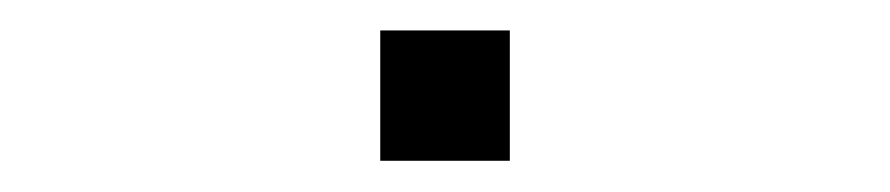

<svg xmlns="http://www.w3.org/2000/svg" viewBox="-20 -103 570 123"><path d="M306.6 -83.5V0H223.6V-83.5Z"/></svg>

Font: AzarMehrMonospaced
Style: SansRegular
Weight: 1
Designer: Amin Abedi
Version: Version 1.00